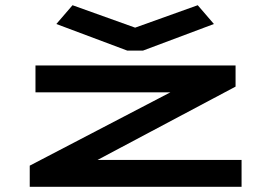

<svg xmlns="http://www.w3.org/2000/svg" viewBox="-20 -716 1040 736"><path d="M258 -696 196 -624 468 -522H528L800 -624L738 -696L498 -610ZM94 0H906V-103H354L883 -384V-465H116V-362H633L94 -81Z"/></svg>

Font: Inconsolata UltraExpanded
Style: Bold
Weight: 700
Width: 9
Monospace: yes
Designer: Raph Levien, Cyreal, Brenton Simpson
Foundry: Raph Levien, Cyreal, Google
Version: Version 3.100